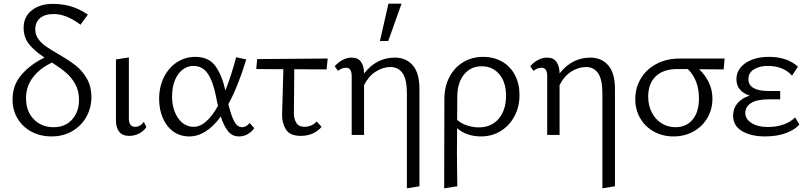

<svg xmlns="http://www.w3.org/2000/svg" viewBox="-20 -731 4368 1040"><path d="M48 -192Q48 -272 98.5 -328.5Q149 -385 221 -419Q167 -455 137.5 -491.5Q108 -528 108 -581Q108 -640 152 -675Q196 -710 266 -710Q316 -710 361 -697.5Q406 -685 456 -652L416 -597Q340 -655 271 -655Q223 -655 197 -633Q171 -611 171 -572Q171 -543 187.5 -520Q204 -497 228.5 -480Q253 -463 296 -438Q353 -405 388.5 -377.5Q424 -350 449.5 -307Q475 -264 475 -205Q475 -146 447.5 -97.5Q420 -49 371 -20.5Q322 8 259 8Q199 8 151 -17.5Q103 -43 75.5 -88.5Q48 -134 48 -192ZM270 -42Q334 -42 371 -84Q408 -126 408 -189Q408 -238 388.5 -274Q369 -310 339 -336Q309 -362 262 -392Q198 -363 159.5 -313.5Q121 -264 121 -199Q121 -128 163 -85Q205 -42 270 -42Z M608 -80V-409L678 -420V-91Q678 -44 712 -44Q740 -44 759 -71L773 -43Q759 -21 734 -8Q709 5 679 5Q644 5 626 -17Q608 -39 608 -80Z M842 -195Q842 -262 868.5 -314Q895 -366 939.5 -394.5Q984 -423 1037 -423Q1109 -423 1145 -375.5Q1181 -328 1201 -241Q1234 -325 1259 -421L1314 -409Q1269 -262 1217 -167Q1232 -104 1249 -73Q1266 -42 1291 -42Q1302 -42 1313 -48Q1324 -54 1332 -65L1357 -37Q1344 -17 1322 -4.5Q1300 8 1275 8Q1238 8 1215 -20.5Q1192 -49 1176 -100Q1097 8 1005 8Q956 8 919 -18.5Q882 -45 862 -91.5Q842 -138 842 -195ZM1029 -44Q1097 -44 1161 -158Q1156 -175 1151 -204Q1135 -287 1106.5 -330.5Q1078 -374 1027 -374Q996 -374 969.5 -354Q943 -334 927.5 -296.5Q912 -259 912 -209Q912 -138 945 -91Q978 -44 1029 -44Z M1373 -411 1755 -414 1749 -355 1574 -356 1572 -121Q1571 -90 1584 -67Q1597 -44 1630 -44Q1648 -44 1665.5 -51.5Q1683 -59 1695 -73L1722 -44Q1703 -21 1674 -8Q1645 5 1609 5Q1550 5 1528.5 -30Q1507 -65 1508 -111L1515 -356L1368 -357Z M2095 -368Q2054 -368 2015 -343Q1976 -318 1952 -270V0H1885V-318Q1885 -364 1855 -364Q1830 -364 1811 -347L1793 -372Q1811 -393 1835 -406Q1859 -419 1884 -419Q1920 -419 1936 -395Q1952 -371 1952 -334V-333Q2019 -419 2119 -419Q2179 -419 2215.5 -377.5Q2252 -336 2252 -248V278L2184 289V-225Q2184 -300 2161 -334Q2138 -368 2095 -368ZM2084 -711H2155L2083 -509H2038Z M2387 -193Q2387 -262 2414.5 -314Q2442 -366 2489.5 -394.5Q2537 -423 2597 -423Q2655 -423 2700 -397Q2745 -371 2769.5 -324Q2794 -277 2794 -216Q2794 -153 2767 -102Q2740 -51 2692.5 -21.5Q2645 8 2585 8Q2547 8 2513.5 -3.5Q2480 -15 2456 -37L2455 98Q2455 152 2457 278L2386 289Q2387 125 2387 -193ZM2573 -41Q2642 -41 2681.5 -88Q2721 -135 2721 -212Q2721 -286 2684.5 -329Q2648 -372 2589 -372Q2530 -372 2493.5 -327.5Q2457 -283 2457 -206L2456 -82Q2476 -63 2508.5 -52Q2541 -41 2573 -41Z M3154 -368Q3113 -368 3074 -343Q3035 -318 3011 -270V0H2944V-318Q2944 -364 2914 -364Q2889 -364 2870 -347L2852 -372Q2870 -393 2894 -406Q2918 -419 2943 -419Q2979 -419 2995 -395Q3011 -371 3011 -334V-333Q3078 -419 3178 -419Q3238 -419 3274.5 -377.5Q3311 -336 3311 -248V278L3243 289V-225Q3243 -300 3220 -334Q3197 -368 3154 -368Z M3421 -194Q3421 -254 3450.5 -304.5Q3480 -355 3535 -384.5Q3590 -414 3664 -414H3905L3900 -355Q3855 -356 3767 -356Q3839 -286 3839 -197Q3839 -139 3811.5 -92Q3784 -45 3736 -18.5Q3688 8 3628 8Q3569 8 3521.5 -18.5Q3474 -45 3447.5 -91Q3421 -137 3421 -194ZM3639 -42Q3697 -42 3731.5 -83Q3766 -124 3766 -198Q3766 -297 3706 -357H3648Q3573 -357 3532 -317.5Q3491 -278 3491 -208Q3491 -160 3510.5 -122Q3530 -84 3563.5 -63Q3597 -42 3639 -42Z M3951 -105Q3951 -143 3974 -171Q3997 -199 4041 -213Q4007 -224 3988 -246Q3969 -268 3969 -301Q3969 -356 4018.5 -389.5Q4068 -423 4145 -423Q4244 -423 4302 -370L4270 -321Q4249 -346 4215.5 -360Q4182 -374 4139 -374Q4094 -374 4064 -355.5Q4034 -337 4034 -302Q4034 -270 4062 -254Q4090 -238 4145 -238H4206V-193H4145Q4080 -193 4048.5 -173Q4017 -153 4017 -119Q4017 -86 4051 -64.5Q4085 -43 4139 -43Q4185 -43 4223.5 -56.5Q4262 -70 4287 -95L4310 -57Q4287 -29 4238.5 -10.5Q4190 8 4123 8Q4049 8 4000 -20.5Q3951 -49 3951 -105Z"/></svg>

Font: LXGW Bright GB
Style: Regular
Weight: 400
Designer: Christian Thalmann (Catharsis Fonts)
Foundry: LXGW / Christian Thalmann (Catharsis Fonts) / Fontworks Inc.
Version: Version 5.510